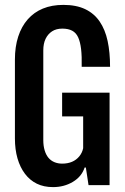

<svg xmlns="http://www.w3.org/2000/svg" viewBox="-20 -757 511 785"><path d="M197 8Q159 8 130.5 -6Q102 -20 82 -46.5Q62 -73 51.5 -109.5Q41 -146 41 -191V-514Q41 -566 54.5 -607.5Q68 -649 93.5 -678Q119 -707 155.5 -722Q192 -737 239 -737Q292 -737 328.5 -719.5Q365 -702 387.5 -669Q410 -636 420 -589.5Q430 -543 430 -484H314Q315 -527 311.5 -556.5Q308 -586 299.5 -604.5Q291 -623 275 -631.5Q259 -640 235 -640Q210 -640 193 -629Q176 -618 166.5 -598.5Q157 -579 157 -551V-184Q157 -161 162.5 -142.5Q168 -124 178 -112Q188 -100 202.5 -94Q217 -88 234 -88Q257 -88 274.5 -95.5Q292 -103 304 -117.5Q316 -132 320 -151V-281H234V-378H428V0H342L331 -72H326Q314 -35 278 -13.5Q242 8 197 8Z"/></svg>

Font: Hubot Sans Condensed SemiBold
Style: Regular
Weight: 600
Width: 3
Designer: Deni Anggara
Foundry: GitHub, Inc., Subsidiary of Microsoft Corporation
Version: Version 2.000